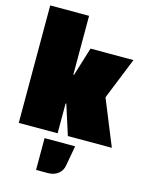

<svg xmlns="http://www.w3.org/2000/svg" viewBox="-130 -745 808 1050"><g transform="rotate(15 274.0 -220.5)"><path d="M241 -169V0H21V-665H241V-332H245L295 -494H538L443 -258L548 0H299L245 -169ZM352 44 332 155Q328 186 304.5 205Q281 224 246 224H179V44Z"/></g></svg>

Font: Blinker Black
Style: Regular
Weight: 900
Designer: Juergen Huber
Foundry: supertype
Version: Version 1.017;hotconv 1.0.117;makeotfexe 2.5.65602